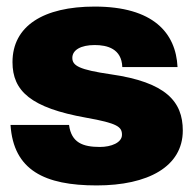

<svg xmlns="http://www.w3.org/2000/svg" viewBox="-20 -552 588 584"><path d="M274 12C430 12 536 -45 536 -155C536 -243 485 -302 317 -326C221 -340 200 -352 200 -376C200 -400 226 -415 268 -415C306 -415 350 -404 352 -348H520C515 -452 446 -532 268 -532C112 -532 18 -473 18 -363C18 -275 74 -224 242 -194C338 -177 351 -166 351 -142C351 -118 318 -105 284 -105C232 -105 197 -118 190 -172H12C21 -34 116 12 274 12Z"/></svg>

Font: Aspekta 900
Style: Regular
Weight: 900
Designer: Ivo Dolenc
Version: Version 2.000